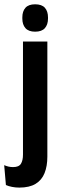

<svg xmlns="http://www.w3.org/2000/svg" viewBox="-64 -694 282 894"><path d="M43 -95.5V-500.5H156.5V-95.5ZM99.5 -546.5Q69 -546.5 54.5 -563Q40 -579.5 40 -607.5V-613Q40 -641.5 54.5 -657.8Q69 -674 99.5 -674Q130.5 -674 145 -657.8Q159.5 -641.5 159.5 -613V-607.5Q159.5 -579.5 145 -563Q130.5 -546.5 99.5 -546.5ZM26 179.5Q8 179.5 -8.2 176.2Q-24.5 173 -36.5 167.5L-44.5 75Q-34 79.5 -24 81.8Q-14 84 -3 84Q24 84 33.5 68.5Q43 53 43 26V-118H156.5V35Q156.5 79.5 143.5 112Q130.5 144.5 101.8 162Q73 179.5 26 179.5Z"/></svg>

Font: Anek Tamil Condensed SemiBold
Style: Regular
Weight: 600
Width: 3
Designer: Aadarsh Rajan (Tamil), Yesha Goshar (Latin)
Foundry: Ek Type
Version: Version 1.003